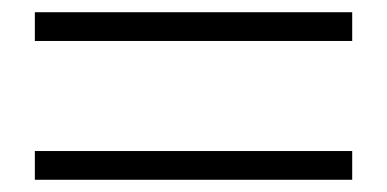

<svg xmlns="http://www.w3.org/2000/svg" viewBox="-20 -520 633 314"><path d="M556 -226V-273H37V-226ZM556 -453V-500H37V-453Z"/></svg>

Font: Noto Serif CJK JP SemiBold
Style: Regular
Weight: 600
Designer: Ryoko NISHIZUKA 西塚涼子 (kana & ideographs); Frank Grießhammer (Latin, Greek & Cyrillic); Wenlong ZHANG 张文龙 (bopomofo); San
Foundry: Adobe
Version: Version 2.001;hotconv 1.1.0;makeotfexe 2.6.0